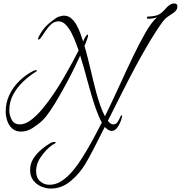

<svg xmlns="http://www.w3.org/2000/svg" viewBox="-20 -656 1051 1116"><path d="M102 109Q71 109 51 91Q31 73 22 46Q13 19 13 -8Q13 -59 34.5 -104.5Q56 -150 93 -186Q130 -222 174 -244Q182 -248 189 -248Q190 -248 192.5 -247.5Q195 -247 195 -245Q195 -243 192.5 -241.5Q190 -240 188 -239Q150 -215 114.5 -181.5Q79 -148 56.5 -106Q34 -64 34 -15Q34 13 48 40Q62 67 96 67Q126 67 159 42.5Q192 18 226 -22.5Q260 -63 292.5 -111.5Q325 -160 353 -208.5Q381 -257 403 -298Q425 -339 437 -363Q431 -380 420.5 -408Q410 -436 395.5 -464.5Q381 -493 362 -512.5Q343 -532 320 -532Q297 -532 279 -516Q261 -500 246.5 -479Q232 -458 221.5 -442Q211 -426 203 -426Q201 -426 201 -429Q201 -431 201.5 -432.5Q202 -434 202 -435Q231 -501 295 -543Q301 -548 308 -552.5Q315 -557 322 -559Q330 -561 337 -563Q344 -565 352 -565Q376 -565 394.5 -549Q413 -533 426 -509Q439 -485 448 -459.5Q457 -434 463 -415Q465 -420 469.5 -429.5Q474 -439 480 -447Q486 -455 490 -455Q492 -455 492 -451Q492 -445 488 -432.5Q484 -420 479 -407.5Q474 -395 471 -389Q482 -352 491 -315.5Q500 -279 509 -242Q513 -225 520.5 -193Q528 -161 538.5 -122Q549 -83 562 -45.5Q575 -8 590 20Q635 -72 676 -162Q717 -252 754.5 -330Q792 -408 826 -467Q860 -526 893 -556Q881 -551 868 -549Q855 -547 841 -547Q834 -547 834 -553Q834 -560 843 -560Q863 -560 883 -564.5Q903 -569 919 -582Q930 -591 941 -604Q952 -617 965 -626.5Q978 -636 994 -636Q1011 -636 1011 -618Q1011 -606 1004.5 -597Q998 -588 988 -581Q972 -570 956.5 -560Q941 -550 929 -534Q893 -486 852.5 -418.5Q812 -351 769.5 -272Q727 -193 686 -111Q645 -29 607 46Q619 62 631 66Q633 67 638 67Q654 67 663 53.5Q672 40 677.5 27Q683 14 687 14Q690 14 690 19Q690 20 687 30.5Q684 41 684 43Q680 54 672.5 69Q665 84 654 94.5Q643 105 628 105H626Q615 103 607 97.5Q599 92 591 84Q590 83 589 82Q555 150 526 206Q497 262 476 297Q441 355 389.5 397.5Q338 440 275 440Q248 440 220.5 428.5Q193 417 174 393Q155 369 155 332Q155 296 173.5 266.5Q192 237 220.5 213Q249 189 277 173Q289 169 298 169Q304 169 304 172Q304 177 283 187Q249 212 219.5 253Q190 294 190 339Q190 378 213.5 398Q237 418 267 418Q306 418 340.5 394.5Q375 371 404 336Q433 301 454 267Q486 217 515 164Q544 111 572 56Q554 24 538 -21.5Q522 -67 509.5 -110.5Q497 -154 489 -183Q479 -221 468.5 -258.5Q458 -296 446 -333Q434 -306 414.5 -266Q395 -226 371 -181Q347 -136 321.5 -92Q296 -48 272 -12.5Q248 23 228 43Q204 66 170.5 87.5Q137 109 102 109Z"/></svg>

Font: Bonheur Royale
Style: Regular
Weight: 400
Designer: Robert E. Leuschke
Foundry: Robert E. Leuschke
Version: Version 1.010; ttfautohint (v1.8.3)